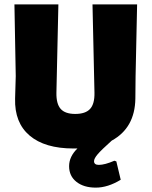

<svg xmlns="http://www.w3.org/2000/svg" viewBox="-20 -667 693 878"><path d="M607 -647 600 -319 599 -216Q597 -82 491 -24Q443 19 426.5 38.5Q410 58 410 70Q410 87 432 87Q459 87 503 68L512 71L532 155Q473 191 418 191Q363 191 329.5 164.5Q296 138 296 93Q296 49 334 12H316Q185 12 115.5 -47Q46 -106 49 -216L52 -319L46 -647H247L238 -243Q237 -192 257.5 -169Q278 -146 324 -146Q371 -146 392 -169Q413 -192 412 -243L403 -647Z"/></svg>

Font: Luna Sans Black
Style: Regular
Weight: 900
Designer: Juan Pablo del Peral
Foundry: Huerta Tipografica
Version: Version 2.001; ttfautohint (v1.5)